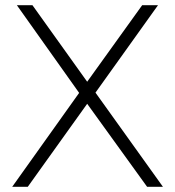

<svg xmlns="http://www.w3.org/2000/svg" viewBox="-20 -720 675 740"><path d="M45 -700H105L316 -405L528 -700H589L348 -363L608 0H547L316 -320L87 0H27L285 -362Z"/></svg>

Font: MOST Montserrat Light
Style: Regular
Weight: 300
Designer: Julieta Ulanovsky
Foundry: Julieta Ulanovsky
Version: Version 8.000;March 11, 2024;FontCreator 15.0.0.2926 64-bit